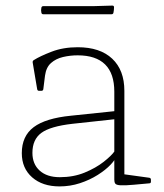

<svg xmlns="http://www.w3.org/2000/svg" viewBox="-20 -661 588 687"><path d="M193 6Q132 6 95 -26.5Q58 -59 58 -113Q58 -174 100.5 -206Q143 -238 234 -247L397 -264L396 -235L239 -218Q160 -209 128 -185.5Q96 -162 96 -114Q96 -74 122 -50.5Q148 -27 194 -27Q243 -27 283 -43.5Q323 -60 351 -82Q379 -104 390 -120L398 -106Q394 -91 376 -72Q358 -53 329.5 -35Q301 -17 266 -5.5Q231 6 193 6ZM389 -333Q389 -398 356 -430.5Q323 -463 258 -463Q231 -463 205.5 -457Q180 -451 162.5 -435.5Q145 -420 141 -390L135 -342Q134 -336 128 -336H120Q114 -336 113 -342Q109 -366 105 -389.5Q101 -413 97 -437Q96 -443 101 -446Q123 -460 164.5 -476Q206 -492 258 -492Q338 -492 381.5 -451Q425 -410 425 -336V-162H389ZM425 -162V-14L405 -40L514 -25Q520 -24 520 -18V-11Q520 -5 514 -5L459 0Q426 3 411 2Q396 1 392.5 -4Q389 -9 389 -18V-95V-100V-162ZM128 -633Q129 -639 135 -639H313L382 -641Q388 -641 388 -635Q388 -630 387.5 -625.5Q387 -621 386 -616Q385 -610 379 -610H135Q129 -610 128 -616Q127 -620 127 -624.5Q127 -629 128 -633Z"/></svg>

Font: Hahmlet Thin
Style: Regular
Weight: 250
Version: Version 1.002